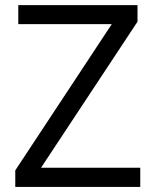

<svg xmlns="http://www.w3.org/2000/svg" viewBox="-20 -734 611 754"><path d="M530.8 0H40V-64.9L418.9 -639.2H51.8V-713.9H520V-648.9L141.1 -75.2H530.8Z"/></svg>

Font: WebKoruri
Style: Regular
Weight: 400
Foundry: lindwurm / mohemohe
Version: Version 1.00